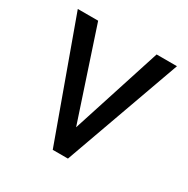

<svg xmlns="http://www.w3.org/2000/svg" viewBox="-127 -641 738 754"><g transform="rotate(30 242.0 -264.0)"><path d="M108.4 -528.3H16.1L207.5 0H276.4L465.8 -528.3H373.5L242.7 -122.6Z"/></g></svg>

Font: Shabnam
Style: Regular
Weight: 400
Foundry: DejaVu fonts team - Redesigned by Saber Rastikerdar - Based on Vazir font
Version: Version 5.0.1